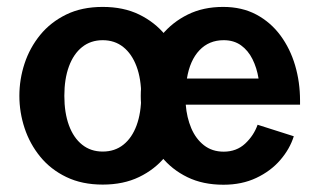

<svg xmlns="http://www.w3.org/2000/svg" viewBox="-20 -516 910 547"><path d="M509.2 -217.8H834.8V-229.7Q834.8 -281.9 820.8 -329.6Q806.8 -377.3 779 -415Q751.2 -452.6 710.3 -474.5Q669.3 -496.3 615.8 -496.3Q559 -496.3 515.1 -474.6Q471.2 -452.9 441.3 -416.6Q411.5 -380.2 396.2 -335.1Q381 -290 381 -242.9Q381 -196.2 395.9 -151.1Q410.8 -106 440.2 -69.4Q469.7 -32.8 513.8 -11.3Q557.9 10.3 616.6 10.3Q669.2 10.3 710.1 -9.1Q751.1 -28.4 778.4 -60Q805.7 -91.6 817 -127.8L713.9 -160.6Q703.1 -129.9 678.5 -106.9Q653.8 -83.9 617.3 -83.9Q584.4 -83.9 561 -102.2Q537.7 -120.5 524.8 -151Q512 -181.5 509.2 -217.8ZM512.5 -292.2Q521 -344.1 548.2 -372.8Q575.4 -401.5 617.3 -401.5Q646.2 -401.5 666.6 -386.9Q686.9 -372.3 699.3 -347.5Q711.7 -322.8 716.6 -292.2ZM272.6 -401.5Q306.8 -401.5 331.2 -382Q355.7 -362.4 369 -326.8Q382.3 -291.3 382.3 -242.9Q382.3 -194.7 369.2 -159Q356.1 -123.3 331.6 -103.8Q307.1 -84.2 272.6 -84.2Q238.5 -84.2 214 -103.8Q189.5 -123.3 176.4 -159Q163.3 -194.7 163.3 -242.9Q163.3 -291.3 176.4 -326.8Q189.5 -362.4 214 -382Q238.5 -401.5 272.6 -401.5ZM272.6 -496.3Q213.1 -496.3 168.7 -474.6Q124.3 -452.9 94.6 -416.6Q64.9 -380.2 50 -335.1Q35.2 -290 35.2 -242.9Q35.2 -196.2 50 -151.1Q64.9 -106 94.6 -69.6Q124.3 -33.2 168.9 -11.7Q213.5 9.9 272.6 9.9Q331.7 9.9 376.3 -11.7Q420.9 -33.2 450.7 -69.6Q480.6 -106 495.5 -151.1Q510.5 -196.2 510.5 -242.9Q510.5 -290 495.5 -335.1Q480.6 -380.2 450.7 -416.6Q420.9 -452.9 376.5 -474.6Q332 -496.3 272.6 -496.3Z"/></svg>

Font: Estedad-VF-FD Black
Style: Regular
Weight: 900
Designer: Amin Abedi
Version: Version 4.000